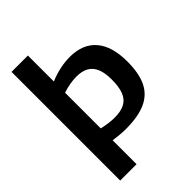

<svg xmlns="http://www.w3.org/2000/svg" viewBox="-269 -859 1187 1187"><g transform="rotate(-45 324.5 -265.0)"><path d="M61 210V-740H204V-513Q249 -532 294 -541.5Q339 -551 381 -551Q494 -551 553.5 -481.5Q613 -412 613 -279Q613 -176 582 -112.5Q551 -49 484.5 -19.5Q418 10 312 10Q286 10 258.5 7.5Q231 5 204 1V210ZM313 -89Q366 -89 400 -106.5Q434 -124 450 -163.5Q466 -203 466 -269Q466 -327 450.5 -364Q435 -401 403.5 -418.5Q372 -436 325 -436Q298 -436 267.5 -431Q237 -426 204 -415V-103Q235 -96 262 -92.5Q289 -89 313 -89Z"/></g></svg>

Font: Georama SemiExpanded SemiBold
Style: Regular
Weight: 600
Width: 6
Designer: Jean-Baptiste Levee
Foundry: Production Type
Version: Version 1.001